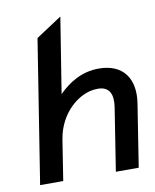

<svg xmlns="http://www.w3.org/2000/svg" viewBox="-76 -710 621 769"><g transform="rotate(-10 234.5 -325.5)"><path d="M25 0H119L145 -166C154 -220 179 -262 209 -291C236 -317 274 -340 319 -340C367 -340 381 -307 373 -255L333 0H426L466 -255C481 -351 438 -419 337 -419C268 -419 215 -386 173 -344L222 -651L117 -582Z"/></g></svg>

Font: Charger Pro
Style: ExBdObl
Weight: 400
Designer: Jasper
Foundry: Cannot Into Space Fonts
Version: Version 1.09